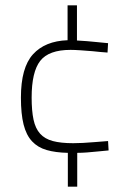

<svg xmlns="http://www.w3.org/2000/svg" viewBox="-20 -611 477 716"><path d="M233 -41Q187 -42 154 -51.5Q121 -61 99.5 -84Q78 -107 68 -146.5Q58 -186 58 -247Q58 -359 103 -408.5Q148 -458 232 -461V-591H267V-460Q284 -459 304.5 -457.5Q325 -456 342 -454Q362 -452 383 -450L381 -415Q352 -417 326 -420Q303 -422 280 -423.5Q257 -425 243 -425Q162 -425 130 -384Q98 -343 98 -247Q98 -198 105 -165Q112 -132 129.5 -112.5Q147 -93 177 -85Q207 -77 253 -77Q267 -77 289 -78Q311 -79 332 -81Q357 -83 383 -85L385 -50Q364 -48 343 -46Q325 -44 304.5 -42.5Q284 -41 268 -41V85H233Z"/></svg>

Font: Panefresco 1wt
Style: Regular
Weight: 250
Version: Version 1.000